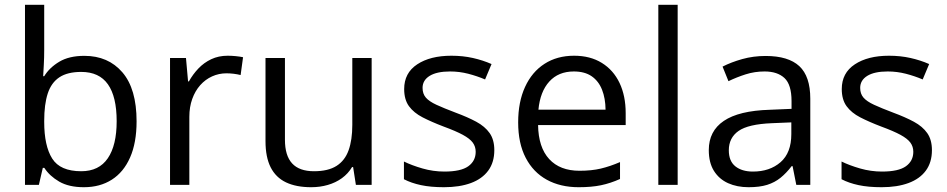

<svg xmlns="http://www.w3.org/2000/svg" viewBox="-20 -780 3997 810"><path d="M166.5 -759.8V-569.8Q166.5 -537.1 164.8 -506.3Q163.1 -475.6 162.1 -458.5H166.5Q188.5 -494.6 230 -519.5Q271.5 -544.4 335.9 -544.4Q436.5 -544.4 496.3 -474.9Q556.2 -405.3 556.2 -268.1Q556.2 -177.7 528.8 -115.7Q501.5 -53.7 451.7 -22Q401.9 9.8 334 9.8Q270.5 9.8 229.7 -13.9Q189 -37.6 167 -71.8H160.6L144 0H85.4V-759.8ZM322.8 -476.6Q264.6 -476.6 230.5 -453.9Q196.3 -431.2 181.4 -385.5Q166.5 -339.8 166.5 -270V-265.6Q166.5 -164.6 200.2 -111.1Q233.9 -57.6 322.8 -57.6Q397.5 -57.6 434.8 -112.3Q472.2 -167 472.2 -268.6Q472.2 -372.1 435.3 -424.3Q398.4 -476.6 322.8 -476.6Z M940.4 -544.9Q956.5 -544.9 974.1 -543.2Q991.7 -541.5 1005.4 -538.6L995.1 -463.4Q981.9 -466.8 965.8 -468.8Q949.7 -470.7 935.5 -470.7Q903.3 -470.7 874.8 -457.8Q846.2 -444.8 824.7 -420.7Q803.2 -396.5 791 -362.5Q778.8 -328.6 778.8 -287.1V0H697.3V-535.2H764.6L773.4 -436.5H776.9Q793.5 -466.3 816.9 -491Q840.3 -515.6 871.3 -530.3Q902.3 -544.9 940.4 -544.9Z M1547.9 -535.2V0H1481.4L1469.7 -75.2H1465.3Q1448.7 -47.4 1422.4 -28.3Q1396 -9.3 1363 0.2Q1330.1 9.8 1293 9.8Q1229.5 9.8 1186.5 -10.7Q1143.6 -31.2 1121.8 -74.2Q1100.1 -117.2 1100.1 -184.6V-535.2H1182.1V-190.4Q1182.1 -123.5 1212.4 -90.6Q1242.7 -57.6 1304.7 -57.6Q1364.3 -57.6 1399.7 -80.1Q1435.1 -102.5 1450.7 -146.2Q1466.3 -189.9 1466.3 -253.4V-535.2Z M2065.4 -146.5Q2065.4 -95.2 2039.8 -60.3Q2014.2 -25.4 1966.6 -7.8Q1918.9 9.8 1853 9.8Q1796.9 9.8 1755.9 1Q1714.8 -7.8 1684.1 -23.9V-98.6Q1716.8 -82.5 1762.2 -69.3Q1807.6 -56.2 1855 -56.2Q1924.3 -56.2 1955.6 -78.6Q1986.8 -101.1 1986.8 -139.6Q1986.8 -161.6 1974.4 -178.5Q1961.9 -195.3 1932.6 -211.2Q1903.3 -227.1 1851.6 -246.1Q1800.3 -265.6 1762.9 -284.9Q1725.6 -304.2 1705.3 -332Q1685.1 -359.9 1685.1 -404.3Q1685.1 -472.2 1740 -508.5Q1794.9 -544.9 1884.3 -544.9Q1932.6 -544.9 1974.9 -535.4Q2017.1 -525.9 2053.7 -509.8L2026.4 -444.8Q1993.2 -459 1955.6 -468.8Q1918 -478.5 1878.9 -478.5Q1822.8 -478.5 1792.7 -460Q1762.7 -441.4 1762.7 -409.2Q1762.7 -384.3 1776.6 -368.2Q1790.5 -352.1 1821.3 -337.9Q1852.1 -323.7 1902.3 -304.7Q1952.6 -286.1 1989.3 -266.4Q2025.9 -246.6 2045.7 -218.5Q2065.4 -190.4 2065.4 -146.5Z M2401.9 -544.9Q2470.2 -544.9 2519 -514.6Q2567.9 -484.4 2593.8 -429.9Q2619.6 -375.5 2619.6 -302.7V-252.4H2250Q2251.5 -158.2 2296.9 -108.9Q2342.3 -59.6 2424.8 -59.6Q2475.6 -59.6 2514.6 -68.8Q2553.7 -78.1 2595.7 -96.2V-24.9Q2555.2 -6.8 2515.4 1.5Q2475.6 9.8 2421.4 9.8Q2344.2 9.8 2286.9 -21.7Q2229.5 -53.2 2197.8 -114.3Q2166 -175.3 2166 -263.7Q2166 -350.1 2195.1 -413.3Q2224.1 -476.6 2277.1 -510.7Q2330.1 -544.9 2401.9 -544.9ZM2400.9 -478.5Q2335.9 -478.5 2297.4 -436Q2258.8 -393.6 2251.5 -317.4H2534.7Q2534.2 -365.2 2519.8 -401.6Q2505.4 -438 2476.1 -458.3Q2446.8 -478.5 2400.9 -478.5Z M2838.9 0H2757.3V-759.8H2838.9Z M3210 -543.9Q3305.7 -543.9 3352.1 -501Q3398.4 -458 3398.4 -363.8V0H3339.4L3323.7 -79.1H3319.8Q3297.4 -49.8 3272.9 -30Q3248.5 -10.3 3216.6 -0.2Q3184.6 9.8 3138.2 9.8Q3089.4 9.8 3051.5 -7.3Q3013.7 -24.4 2991.9 -59.1Q2970.2 -93.8 2970.2 -147Q2970.2 -227.1 3033.7 -270Q3097.2 -313 3227.1 -316.9L3319.3 -320.8V-353.5Q3319.3 -422.9 3289.6 -450.7Q3259.8 -478.5 3205.6 -478.5Q3163.6 -478.5 3125.5 -466.3Q3087.4 -454.1 3053.2 -437.5L3028.3 -499Q3064.5 -517.6 3111.3 -530.8Q3158.2 -543.9 3210 -543.9ZM3318.4 -263.7 3236.8 -260.3Q3136.7 -256.3 3095.7 -227.5Q3054.7 -198.7 3054.7 -146Q3054.7 -100.1 3082.5 -78.1Q3110.4 -56.2 3156.2 -56.2Q3227.5 -56.2 3272.9 -95.7Q3318.4 -135.3 3318.4 -214.4Z M3911.6 -146.5Q3911.6 -95.2 3886 -60.3Q3860.4 -25.4 3812.7 -7.8Q3765.1 9.8 3699.2 9.8Q3643.1 9.8 3602.1 1Q3561 -7.8 3530.3 -23.9V-98.6Q3563 -82.5 3608.4 -69.3Q3653.8 -56.2 3701.2 -56.2Q3770.5 -56.2 3801.8 -78.6Q3833 -101.1 3833 -139.6Q3833 -161.6 3820.6 -178.5Q3808.1 -195.3 3778.8 -211.2Q3749.5 -227.1 3697.8 -246.1Q3646.5 -265.6 3609.1 -284.9Q3571.8 -304.2 3551.5 -332Q3531.2 -359.9 3531.2 -404.3Q3531.2 -472.2 3586.2 -508.5Q3641.1 -544.9 3730.5 -544.9Q3778.8 -544.9 3821 -535.4Q3863.3 -525.9 3899.9 -509.8L3872.6 -444.8Q3839.4 -459 3801.8 -468.8Q3764.2 -478.5 3725.1 -478.5Q3668.9 -478.5 3638.9 -460Q3608.9 -441.4 3608.9 -409.2Q3608.9 -384.3 3622.8 -368.2Q3636.7 -352.1 3667.5 -337.9Q3698.2 -323.7 3748.5 -304.7Q3798.8 -286.1 3835.4 -266.4Q3872.1 -246.6 3891.8 -218.5Q3911.6 -190.4 3911.6 -146.5Z"/></svg>

Font: Wonky
Style: Regular
Weight: 400
Designer: Monotype Design Team
Foundry: Monotype Imaging Inc.
Version: Version 3.000